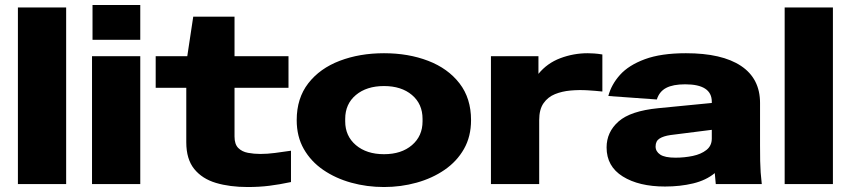

<svg xmlns="http://www.w3.org/2000/svg" viewBox="-20 -740 3421 772"><path d="M52 0V-710H246V0Z M352 -580V-720H544V-580ZM350 0V-514H544V0Z M976 12Q904 12 848.5 -4.5Q793 -21 761 -60.5Q729 -100 729 -168V-387H606V-514H733L757 -673H923V-514H1140V-387H923V-191Q923 -160 938 -145Q953 -130 977 -125.5Q1001 -121 1027 -121Q1055 -121 1085.5 -125Q1116 -129 1150 -134V-8Q1103 2 1062.5 7Q1022 12 976 12Z M1524 12Q1455 12 1392 -5.5Q1329 -23 1279.5 -57Q1230 -91 1201.5 -141Q1173 -191 1173 -257Q1173 -345 1219.5 -405Q1266 -465 1346 -495.5Q1426 -526 1524 -526Q1622 -526 1701.5 -495.5Q1781 -465 1827.5 -405Q1874 -345 1874 -257Q1874 -191 1845.5 -141Q1817 -91 1767.5 -57Q1718 -23 1655 -5.5Q1592 12 1524 12ZM1524 -120Q1594 -120 1636.5 -156.5Q1679 -193 1679 -252V-262Q1679 -322 1636.5 -358Q1594 -394 1524 -394Q1454 -394 1411 -358Q1368 -322 1368 -262V-252Q1368 -193 1411 -156.5Q1454 -120 1524 -120Z M1954 0V-514H2145V-443Q2180 -486 2233 -506Q2286 -526 2343 -526Q2354 -526 2369 -525Q2384 -524 2402 -521V-372Q2375 -375 2341.5 -377Q2308 -379 2274 -376Q2240 -373 2211.5 -361.5Q2183 -350 2165.5 -325Q2148 -300 2148 -257V0Z M2654 10Q2549 10 2484 -30.5Q2419 -71 2419 -147Q2419 -209 2467 -251.5Q2515 -294 2627 -305L2842 -326V-331Q2842 -401 2735 -401Q2686 -401 2658.5 -386.5Q2631 -372 2621 -340L2426 -354Q2438 -400 2473 -439Q2508 -478 2573 -502Q2638 -526 2738 -526Q2883 -526 2959.5 -475Q3036 -424 3036 -326V-155Q3036 -118 3036.5 -93Q3037 -68 3038.5 -46.5Q3040 -25 3043 0H2858L2854 -44Q2819 -15 2767 -2.5Q2715 10 2654 10ZM2616 -151Q2616 -131 2634.5 -118.5Q2653 -106 2696 -106Q2732 -106 2765.5 -113Q2799 -120 2820.5 -137Q2842 -154 2842 -183V-218L2676 -197Q2648 -193 2632 -183Q2616 -173 2616 -151Z M3135 0V-710H3329V0Z"/></svg>

Font: Special Gothic Expanded One
Style: Regular
Weight: 400
Designer: Alistair McCready
Foundry: Monolith
Version: Version 1.010; ttfautohint (v1.8.4.7-5d5b)